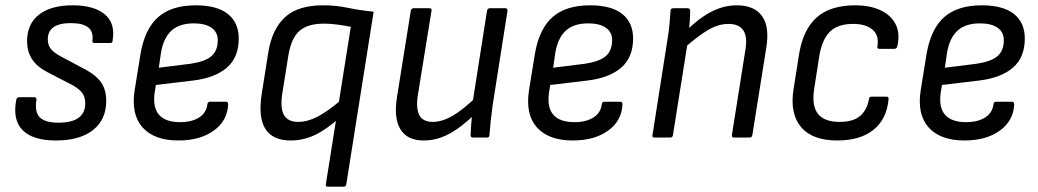

<svg xmlns="http://www.w3.org/2000/svg" viewBox="-20 -518 3910 723"><path d="M190 11Q105 11 66 -27Q27 -65 41 -141Q43 -152 52 -152H110Q118 -152 117 -141Q110 -95 130.5 -75.5Q151 -56 200 -56Q301 -56 301 -129Q301 -152 290 -167.5Q279 -183 252 -198L157 -247Q119 -267 100.5 -295.5Q82 -324 82 -363Q82 -428 127 -463Q172 -498 254 -498Q333 -498 374 -464.5Q415 -431 404 -365Q404 -356 395 -356H336Q327 -356 328 -365Q337 -431 247 -431Q160 -431 160 -370Q160 -349 171 -334.5Q182 -320 210 -305L302 -256Q343 -234 361.5 -206.5Q380 -179 380 -138Q380 -68 330.5 -28.5Q281 11 190 11Z M652 11Q561 11 517 -38Q473 -87 487 -178L509 -314Q525 -409 575.5 -453.5Q626 -498 717 -498Q797 -498 838 -465.5Q879 -433 879 -373Q879 -302 834.5 -263.5Q790 -225 709 -215L567 -198L562 -167Q555 -112 579.5 -85Q604 -58 658 -58Q702 -58 729.5 -75.5Q757 -93 761 -125Q762 -135 771 -135H830Q839 -135 839 -126Q837 -64 785.5 -26.5Q734 11 652 11ZM578 -263 698 -278Q752 -286 776 -306.5Q800 -327 800 -367Q800 -397 776.5 -413.5Q753 -430 710 -430Q655 -430 625 -402Q595 -374 586 -318Z M1215 185Q1205 185 1207 176L1301 -417Q1277 -422 1250 -425.5Q1223 -429 1200 -429Q1139 -429 1108 -402Q1077 -375 1066 -310L1044 -172Q1034 -114 1048.5 -86.5Q1063 -59 1103 -59Q1138 -59 1175.5 -78.5Q1213 -98 1269 -145L1259 -75Q1209 -30 1165.5 -9.5Q1122 11 1075 11Q937 11 966 -167L990 -319Q1004 -408 1053 -453Q1102 -498 1196 -498Q1246 -498 1290.5 -488.5Q1335 -479 1387 -474L1284 176Q1282 185 1274 185Z M1575 11Q1514 11 1488 -31Q1462 -73 1475 -153L1527 -478Q1529 -487 1538 -487H1596Q1607 -487 1605 -478L1553 -157Q1546 -108 1559.5 -83.5Q1573 -59 1610 -59Q1645 -59 1684.5 -82Q1724 -105 1778 -157L1769 -89Q1736 -57 1704.5 -34.5Q1673 -12 1641.5 -0.5Q1610 11 1575 11ZM1762 0Q1752 0 1752 -9Q1753 -29 1754.5 -51Q1756 -73 1759 -94V-128L1814 -478Q1816 -487 1825 -487H1883Q1892 -487 1891 -477L1835 -121Q1831 -93 1828 -64Q1825 -35 1823 -9Q1823 0 1813 0Z M2137 11Q2046 11 2002 -38Q1958 -87 1972 -178L1994 -314Q2010 -409 2060.5 -453.5Q2111 -498 2202 -498Q2282 -498 2323 -465.5Q2364 -433 2364 -373Q2364 -302 2319.5 -263.5Q2275 -225 2194 -215L2052 -198L2047 -167Q2040 -112 2064.5 -85Q2089 -58 2143 -58Q2187 -58 2214.5 -75.5Q2242 -93 2246 -125Q2247 -135 2256 -135H2315Q2324 -135 2324 -126Q2322 -64 2270.5 -26.5Q2219 11 2137 11ZM2063 -263 2183 -278Q2237 -286 2261 -306.5Q2285 -327 2285 -367Q2285 -397 2261.5 -413.5Q2238 -430 2195 -430Q2140 -430 2110 -402Q2080 -374 2071 -318Z M2744 0Q2735 0 2736 -9L2787 -331Q2803 -428 2723 -428Q2686 -428 2647 -405.5Q2608 -383 2551 -332L2560 -398Q2607 -446 2655 -472Q2703 -498 2755 -498Q2820 -498 2849.5 -457.5Q2879 -417 2865 -335L2813 -9Q2811 0 2803 0ZM2445 0Q2435 0 2437 -9L2493 -366Q2498 -394 2501 -426Q2504 -458 2505 -477Q2505 -487 2516 -487H2569Q2578 -487 2579 -478Q2579 -463 2577 -434Q2575 -405 2572 -385L2571 -368L2514 -9Q2512 0 2504 0Z M3133 11Q3039 11 2996.5 -39.5Q2954 -90 2968 -181L2989 -314Q3004 -406 3055 -452Q3106 -498 3201 -498Q3256 -498 3295.5 -479.5Q3335 -461 3352.5 -427Q3370 -393 3359 -344Q3356 -334 3348 -334H3292Q3282 -334 3284 -344Q3291 -385 3265.5 -406.5Q3240 -428 3193 -428Q3134 -428 3104.5 -398Q3075 -368 3065 -306L3046 -184Q3036 -120 3060 -89.5Q3084 -59 3141 -59Q3193 -59 3219 -81.5Q3245 -104 3252 -144Q3252 -154 3262 -154H3319Q3327 -154 3326 -144Q3319 -69 3269 -29Q3219 11 3133 11Z M3612 11Q3521 11 3477 -38Q3433 -87 3447 -178L3469 -314Q3485 -409 3535.5 -453.5Q3586 -498 3677 -498Q3757 -498 3798 -465.5Q3839 -433 3839 -373Q3839 -302 3794.5 -263.5Q3750 -225 3669 -215L3527 -198L3522 -167Q3515 -112 3539.5 -85Q3564 -58 3618 -58Q3662 -58 3689.5 -75.5Q3717 -93 3721 -125Q3722 -135 3731 -135H3790Q3799 -135 3799 -126Q3797 -64 3745.5 -26.5Q3694 11 3612 11ZM3538 -263 3658 -278Q3712 -286 3736 -306.5Q3760 -327 3760 -367Q3760 -397 3736.5 -413.5Q3713 -430 3670 -430Q3615 -430 3585 -402Q3555 -374 3546 -318Z"/></svg>

Font: Sofia Sans Semi Condensed
Style: Italic
Weight: 400
Italic angle: -9°
Designer: Botio Nikoltchev, Ani Petrova
Foundry: lettersoup
Version: Version 4.101